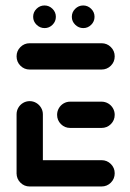

<svg xmlns="http://www.w3.org/2000/svg" viewBox="-20 -675 471 695"><path d="M40 -44.8V-261.1Q40 -274.1 46.3 -285Q52.6 -295.9 63.5 -302.4Q74.4 -308.9 87.4 -308.9Q100.4 -308.9 111.3 -302.4Q122.2 -295.9 128.7 -285Q135.2 -274.1 135.2 -261.1V-44.8ZM395.2 -47.8Q395.2 -27.8 381.3 -13.9Q367.4 0 347.4 0H87.4Q67.8 0 53.9 -13.9Q40 -27.8 40 -47.8Q40 -67.4 53.9 -81.3Q67.8 -95.2 87.4 -95.2H347.4Q367.4 -95.2 381.3 -81.3Q395.2 -67.4 395.2 -47.8ZM186.7 -259.3Q186.7 -272.2 193 -283.1Q199.3 -294.1 210.2 -300.6Q221.1 -307 234.1 -307H347.4Q360.4 -307 371.5 -300.6Q382.6 -294.1 388.9 -283.1Q395.2 -272.2 395.2 -259.3Q395.2 -239.6 381.3 -225.7Q367.4 -211.9 347.4 -211.9H234.1Q214.4 -211.9 200.6 -225.7Q186.7 -239.6 186.7 -259.3ZM40 -471.1Q40 -490.7 53.9 -504.6Q67.8 -518.5 87.4 -518.5H347.4Q367.4 -518.5 381.3 -504.6Q395.2 -490.7 395.2 -471.1Q395.2 -451.1 381.3 -437.2Q367.4 -423.3 347.4 -423.3H87.4Q67.8 -423.3 53.9 -437.2Q40 -451.1 40 -471.1ZM240 -614.1Q240 -631.1 252.2 -643.1Q264.4 -655.2 281.1 -655.2Q297.8 -655.2 310 -643.1Q322.2 -631.1 322.2 -614.1Q322.2 -597.4 310.2 -585.4Q298.1 -573.3 281.5 -573.3Q264.8 -573.3 252.4 -585.4Q240 -597.4 240 -614.1ZM100 -614.1Q100 -631.1 112.2 -643.1Q124.4 -655.2 141.1 -655.2Q157.8 -655.2 170 -643.1Q182.2 -631.1 182.2 -614.1Q182.2 -597.4 170.2 -585.4Q158.1 -573.3 141.5 -573.3Q124.8 -573.3 112.4 -585.4Q100 -597.4 100 -614.1Z"/></svg>

Font: 26F Galaxy Hebrew Extra Bold
Style: Regular
Weight: 800
Designer: C₂₉H₂₅N₃O₅
Version: Version 1.000